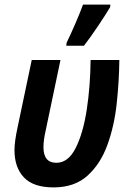

<svg xmlns="http://www.w3.org/2000/svg" viewBox="-20 -805 569 835"><path d="M345 -606Q373 -642 406.5 -692Q440 -742 459 -774L460 -785H341Q330 -754 307.5 -702Q285 -650 270 -620L268 -606ZM499 -544H374Q373 -432 357.5 -329.5Q342 -227 309.5 -162Q277 -97 225 -97Q169 -97 169 -165Q169 -195 179 -239L243 -544H118L56 -249Q43 -189 43 -152Q43 -77 84 -33.5Q125 10 213 10Q304 10 360.5 -41Q417 -92 447 -174.5Q477 -257 487.5 -354Q498 -451 499 -544Z"/></svg>

Font: Noto Sans UI SemiCondensed
Style: Bold Italic
Weight: 700
Width: 4
Designer: Monotype Design Team
Foundry: Monotype Imaging Inc.
Version: 1.001